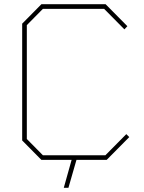

<svg xmlns="http://www.w3.org/2000/svg" viewBox="-20 -757 682 909"><path d="M282 132 319 0H176L85 -92V-645L176 -737H480L583 -633L569 -618L473 -715H183L107 -638V-99L183 -22H479L578 -122L592 -108L485 0H342L304 132Z"/></svg>

Font: Tomorrow Thin
Style: Regular
Weight: 250
Designer: Tony de Marco, Monica Rizzolli
Foundry: Just in Type
Version: Version 2.002